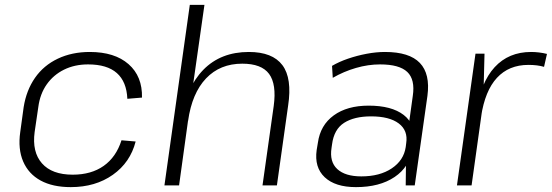

<svg xmlns="http://www.w3.org/2000/svg" viewBox="-20 -760 2262 787"><path d="M270 7Q196 7 146.5 -20Q97 -47 75 -98Q53 -149 63 -219L77 -321Q88 -390 123.5 -441Q159 -492 217 -519.5Q275 -547 348 -547Q450 -547 507 -497Q564 -447 562 -360L502 -355Q499 -425 459 -460.5Q419 -496 341 -496Q286 -496 242.5 -474.5Q199 -453 171.5 -414Q144 -375 137 -321L122 -219Q111 -137 152 -90.5Q193 -44 278 -44Q354 -44 405 -80Q456 -116 478 -185L536 -180Q514 -94 442.5 -43.5Q371 7 270 7Z M1102 -326Q1114 -415 1083 -457Q1052 -499 973 -499Q882 -499 824.5 -438.5Q767 -378 751 -265L712 -203L721 -264Q742 -401 813.5 -474Q885 -547 1000 -547Q1097 -547 1137.5 -493Q1178 -439 1161 -327L1115 0H1056ZM758 -740H818L763 -354L714 0H654Z M1645 -172 1672 -367Q1682 -434 1649.5 -465Q1617 -496 1538 -496Q1489 -496 1439 -481.5Q1389 -467 1344 -441L1341 -490Q1370 -507 1406.5 -519.5Q1443 -532 1482.5 -539.5Q1522 -547 1558 -547Q1658 -547 1701 -502Q1744 -457 1732 -367L1680 0H1643ZM1439 7Q1354 7 1311 -33.5Q1268 -74 1278 -145L1283 -175Q1293 -247 1348 -287Q1403 -327 1491 -327Q1585 -327 1634.5 -289Q1684 -251 1674 -180L1669 -148Q1659 -76 1597.5 -34.5Q1536 7 1439 7ZM1461 -37Q1537 -37 1586 -70Q1635 -103 1643 -157L1645 -173Q1653 -225 1614.5 -254Q1576 -283 1501 -283Q1432 -283 1390.5 -256.5Q1349 -230 1341 -168L1339 -154Q1330 -97 1362.5 -67Q1395 -37 1461 -37Z M1929 -540H1966L1961 -343L1913 0H1853ZM1933 -301Q1950 -422 2007.5 -484.5Q2065 -547 2157 -547Q2173 -547 2189.5 -545Q2206 -543 2222 -539L2210 -486Q2183 -494 2146 -494Q2066 -494 2017 -441Q1968 -388 1952 -282Z"/></svg>

Font: Pathway Extreme 28pt ExtraLight
Style: Italic
Weight: 250
Italic angle: -8°
Designer: Eduardo Rodriguez Tunni
Foundry: Eduardo Rodriguez Tunni
Version: Version 1.001;gftools[0.9.26]